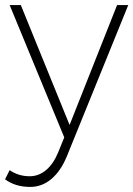

<svg xmlns="http://www.w3.org/2000/svg" viewBox="-31 -541 525 756"><path d="M88 195Q29 195 -11 165L7 129Q42 153 86 153Q121 153 150 129Q179 105 198 59L222 0L7 -521H51L243 -49L430 -521H474L232 75Q208 133 171 164Q134 195 88 195Z"/></svg>

Font: TypoPRO Montserrat
Style: Regular
Weight: 275
Designer: Julieta Ulanovsky
Foundry: Julieta Ulanovsky
Version: Version 6.001